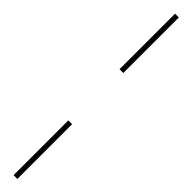

<svg xmlns="http://www.w3.org/2000/svg" viewBox="-338 -678 769 769"><g transform="rotate(45 47.0 -293.0)"><path d="M37 -435.5V-750H58.5V-435.5ZM37 164.5V-145.5H58.5V164.5Z"/></g></svg>

Font: Imbue 48pt Thin
Style: Regular
Weight: 250
Designer: Tyler Finck
Foundry: Etcetera Type Company
Version: Version 1.102